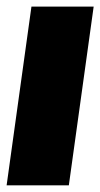

<svg xmlns="http://www.w3.org/2000/svg" viewBox="-32 -554 300 574"><path d="M248 -534.2 173.8 0H-12.2L62 -534.2Z"/></svg>

Font: Fira Sans Compressed Heavy
Style: Italic
Weight: 900
Width: 3
Italic angle: -8°
Designer: Carrois Corporate & Edenspiekermann AG
Foundry: Carrois Corporate GbR & Edenspiekermann AG
Version: Version 4.203;PS 004.203;hotconv 1.0.88;makeotf.lib2.5.64775